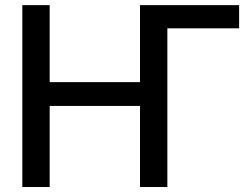

<svg xmlns="http://www.w3.org/2000/svg" viewBox="-20 -748 1004 768"><path d="M936.5 -727.5V-634.8H625L543.5 -727.5ZM69.3 0V-727.5H178.7V-419.4H540V-727.5H649.4V0H540V-324.2H178.7V0Z"/></svg>

Font: Inter 28pt Medium
Style: Regular
Weight: 500
Designer: Rasmus Andersson
Foundry: rsms
Version: Version 4.001;git-66647c0bb